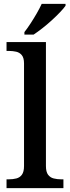

<svg xmlns="http://www.w3.org/2000/svg" viewBox="-20 -979 364 999"><path d="M14 0V-46H27Q47 -46 65 -50.5Q83 -55 94 -70Q105 -85 105 -115V-649Q105 -678 93.5 -692Q82 -706 64 -710Q46 -714 27 -714H14V-760H219V-115Q219 -85 230 -70Q241 -55 259.5 -50.5Q278 -46 297 -46H310V0ZM107 -812Q122 -831 139 -857Q156 -883 171.5 -910Q187 -937 197 -959H321V-949Q312 -936 293 -916Q274 -896 250 -874Q226 -852 201 -832.5Q176 -813 155 -799H107Z"/></svg>

Font: Noto Nastaliq Urdu Medium
Style: Regular
Weight: 500
Designer: Monotype Design Team (Patrick Giasson: type design, Kamal Mansour: OpenType code, Glenda Bellarosa). Updated by Simon Co
Foundry: Monotype Imaging Inc., Simon Cozens
Version: Version 3.007